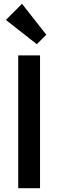

<svg xmlns="http://www.w3.org/2000/svg" viewBox="-20 -992 307 1012"><path d="M76 0H191V-700H76ZM11 -887 174 -759 224 -809 96 -972Z"/></svg>

Font: MV Cash Medium
Style: Regular
Weight: 500
Designer: Rodrigo Fuenzalida
Foundry: fragTYPE
Version: Version 1.100;Glyphs 3.1.2 (3151)